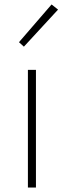

<svg xmlns="http://www.w3.org/2000/svg" viewBox="-20 -840 285 860"><path d="M105 0H141V-527H105ZM87 -631 240 -797 211 -820 65 -651Z"/></svg>

Font: Noto Sans Japanese Thin
Style: Regular
Weight: 100
Designer: Ryoko NISHIZUKA (kana & ideographs); Paul D. Hunt (Latin, Greek & Cyrillic); Wenlong ZHANG (bopomofo); Sandoll Communica
Foundry: Adobe Systems Incorporated
Version: Version 1.000;PS 1;hotconv 1.0.78;makeotf.lib2.5.61930